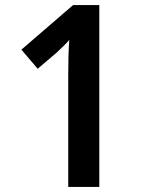

<svg xmlns="http://www.w3.org/2000/svg" viewBox="-20 -734 569 754"><path d="M370 0V-714H267L64 -539L128 -464L202 -527C222 -546 241 -564 252 -577C249 -536 248 -487 248 -444V0Z"/></svg>

Font: Noto Sans Thai SemCond SemBd
Style: Regular
Weight: 600
Width: 4
Designer: Monotype Design Team
Foundry: Monotype Imaging Inc.
Version: Version 2.002